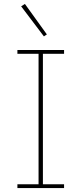

<svg xmlns="http://www.w3.org/2000/svg" viewBox="-20 -951 412 971"><path d="M202 -767 217 -777 106 -931 87 -919ZM304 0V-19H197V-679H304V-698H68V-679H175V-19H68V0Z"/></svg>

Font: IBM Plex Arabic Thin
Style: Regular
Weight: 100
Designer: Mike Abbink, Paul van der Laan, Pieter van Rosmalen, Wael Morcos, Khajak Apelian
Foundry: Bold Monday
Version: Version 1.0